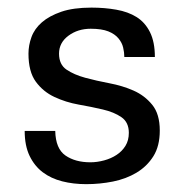

<svg xmlns="http://www.w3.org/2000/svg" viewBox="-20 -465 478 497"><path d="M393.6 -127Q393.6 -86.9 377 -60.5Q360.4 -34.2 333.5 -18.1Q306.6 -2 272.5 4.9Q238.3 11.7 203.1 11.7Q169.9 11.7 141.1 4.4Q112.3 -2.9 90.8 -19Q69.3 -35.2 56.6 -61.5Q43.9 -87.9 43.9 -126H123Q124 -80.1 149.4 -62.5Q174.8 -44.9 213.9 -44.9Q231.4 -44.9 249.5 -49.8Q267.6 -54.7 281.7 -64Q295.9 -73.2 304.7 -87.4Q313.5 -101.6 313.5 -121.1Q313.5 -148.4 294.4 -161.6Q275.4 -174.8 246.1 -181.6Q216.8 -188.5 183.6 -194.3Q150.4 -200.2 121.1 -213.9Q91.8 -227.5 72.8 -253.4Q53.7 -279.3 53.7 -326.2Q53.7 -347.7 61.5 -369.1Q69.3 -390.6 88.4 -407.2Q107.4 -423.8 138.7 -434.6Q169.9 -445.3 216.8 -445.3Q251 -445.3 281.2 -439.9Q311.5 -434.6 333.5 -420.9Q355.5 -407.2 368.2 -381.8Q380.9 -356.4 380.9 -317.4H301.8Q301.8 -329.1 298.8 -341.8Q295.9 -354.5 286.6 -365.7Q277.3 -377 260.3 -383.8Q243.2 -390.6 214.8 -390.6Q181.6 -390.6 157.2 -372.6Q132.8 -354.5 132.8 -326.2Q132.8 -297.9 152.3 -284.7Q171.9 -271.5 200.7 -263.7Q229.5 -255.9 263.2 -249.5Q296.9 -243.2 325.7 -230.5Q354.5 -217.8 374 -193.8Q393.6 -169.9 393.6 -127Z"/></svg>

Font: Padauk GrcRegTest
Style: Regular
Weight: 500
Designer: Debbi Hosken
Foundry: SIL
Version: Version 2.0